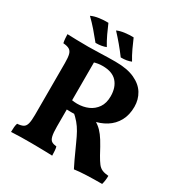

<svg xmlns="http://www.w3.org/2000/svg" viewBox="-198 -1006 1098 1160"><g transform="rotate(30 351.0 -426.5)"><path d="M484 9Q470 -19 458.5 -43Q447 -67 437 -90Q427 -113 415 -138Q399 -174 384.5 -200Q370 -226 351.5 -248Q333 -270 306 -293L346 -283Q319 -282 298 -282Q277 -282 253 -283L258 -348Q273 -346 283 -345Q293 -344 302 -344Q344 -344 378.5 -359Q413 -374 434.5 -405Q456 -436 456 -484Q456 -546 423.5 -582.5Q391 -619 323 -619Q305 -619 290.5 -616.5Q276 -614 259 -609L266 -636V-164Q266 -120 271.5 -97.5Q277 -75 289.5 -67.5Q302 -60 323 -58Q326 -49 327.5 -31.5Q329 -14 329 3Q309 2 281.5 1.5Q254 1 226.5 0.5Q199 0 181 0Q147 0 109.5 0.5Q72 1 42 3Q42 -16 43.5 -31Q45 -46 49 -58Q76 -60 90.5 -68Q105 -76 110.5 -97.5Q116 -119 116 -158V-520Q116 -560 110.5 -580Q105 -600 90.5 -608.5Q76 -617 48 -619Q45 -631 43.5 -649.5Q42 -668 42 -679Q65 -678 105.5 -677Q146 -676 190 -676Q224 -676 274 -678Q324 -680 377 -680Q459 -680 511 -656Q563 -632 587.5 -591.5Q612 -551 612 -501Q612 -444 589 -402Q566 -360 525 -334.5Q484 -309 431 -300L446 -313Q475 -295 494 -275.5Q513 -256 532 -225.5Q551 -195 579 -142Q596 -112 609 -95Q622 -78 639.5 -70.5Q657 -63 684 -61Q684 -44 682 -29.5Q680 -15 676 0Q618 0 568 2Q518 4 484 9ZM215 -718Q187 -753 160.5 -783.5Q134 -814 104 -843Q127 -854 159.5 -858.5Q192 -863 222 -862Q234 -833 251 -797Q268 -761 287 -730Q272 -724 254.5 -721Q237 -718 215 -718ZM391 -718Q365 -753 339 -784Q313 -815 285 -845Q307 -855 338 -859Q369 -863 398 -862Q410 -833 427 -797Q444 -761 463 -730Q448 -724 431 -721Q414 -718 391 -718Z"/></g></svg>

Font: Vollkorn
Style: Bold
Weight: 700
Designer: Friedrich Althausen
Foundry: Friedrich Althausen
Version: Version 5.000